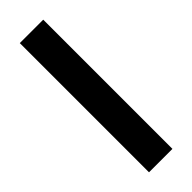

<svg xmlns="http://www.w3.org/2000/svg" viewBox="-245 -746 764 764"><g transform="rotate(-45 137.0 -363.5)"><path d="M203.6 -727.1V0H71.8V-727.1Z"/></g></svg>

Font: Interop SemBd
Style: Regular
Weight: 600
Designer: Rasmus Andersson, Google, Jang Haemin
Foundry: jhaemin
Version: Version 1.007